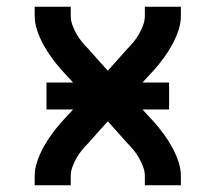

<svg xmlns="http://www.w3.org/2000/svg" viewBox="-20 -550 640 570"><path d="M83 0V-27Q83 -49 90.5 -71Q98 -93 109 -113Q120 -133 133.5 -151.5Q147 -170 162 -187L197 -225H118V-305H197L162 -343Q147 -360 133.5 -378.5Q120 -397 109 -417Q98 -437 90.5 -459Q83 -481 83 -504V-530H190V-504Q190 -489 195 -475.5Q200 -462 207 -449.5Q214 -437 223 -426Q232 -415 242 -405L300 -340L358 -405Q368 -415 377 -426Q386 -437 393 -449.5Q400 -462 405 -475.5Q410 -489 410 -504V-530H517V-504Q517 -481 509.5 -459Q502 -437 491 -417Q480 -397 466.5 -378.5Q453 -360 438 -343L403 -305H482V-225H403L438 -187Q453 -170 466.5 -151.5Q480 -133 491 -113Q502 -93 509.5 -71Q517 -49 517 -27V0H410V-27Q410 -41 405 -54.5Q400 -68 393 -80.5Q386 -93 377 -104Q368 -115 358 -125L300 -190L242 -125Q232 -115 223 -104Q214 -93 207 -80.5Q200 -68 195 -54.5Q190 -41 190 -27V0Z"/></svg>

Font: Iosevka Curly SmBdEx
Style: Regular
Weight: 600
Width: 7
Monospace: yes
Designer: Belleve Invis
Foundry: Belleve Invis
Version: Version 11.1.0; ttfautohint (v1.8.3)